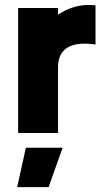

<svg xmlns="http://www.w3.org/2000/svg" viewBox="-20 -550 435 794"><path d="M55 0Q55 -128 55 -258.5Q55 -389 55 -517Q96 -517 138 -517Q180 -517 220 -517Q220 -510 220 -503Q220 -496 220 -489Q251 -511 290 -522Q329 -533 375 -528Q375 -488 375 -447Q375 -406 375 -366Q296 -377 258 -352.5Q220 -328 220 -273Q220 -206 220 -137Q220 -68 220 0Q180 0 138 0Q96 0 55 0ZM51 224Q60 183 69 142Q78 101 87 61Q125 61 163.5 61Q202 61 239 61Q225 101 210 142Q195 183 181 224Q149 224 116 224Q83 224 51 224Z"/></svg>

Font: Tilt Warp
Style: Regular
Weight: 400
Designer: Andy Clymer
Foundry: Andy Clymer
Version: Version 1.000